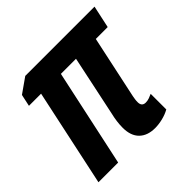

<svg xmlns="http://www.w3.org/2000/svg" viewBox="-146 -681 824 824"><g transform="rotate(-45 266.5 -268.5)"><path d="M349.1 7.8Q302.7 7.8 276.9 -17.6Q251 -43 251 -91.8Q251 -127.9 261.2 -169.9L318.8 -442.9H227.1L131.8 0H12.2L106.9 -442.9H33.2L44.9 -497.1L112.8 -544.9H533.2L511.2 -442.9H439L377.9 -157.2Q376.5 -148.9 375.2 -141.1Q374 -133.3 374 -124Q374 -98.1 397.9 -98.1Q408.7 -98.1 419.2 -101.8Q429.7 -105.5 439 -109.9V-15.1Q418.9 -3.9 394.5 2Q370.1 7.8 349.1 7.8Z"/></g></svg>

Font: Open Sans Condensed
Style: Bold Italic
Weight: 700
Width: 3
Italic angle: -12°
Designer: Monotype Design Team
Foundry: Monotype Imaging Inc.
Version: Version 3.003; ttfautohint (v1.8.4)